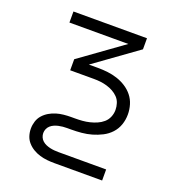

<svg xmlns="http://www.w3.org/2000/svg" viewBox="-133 -626 866 947"><g transform="rotate(20 300.0 -152.5)"><path d="M258 215Q239 215 219.5 213Q200 211 181.5 205.5Q163 200 146 190Q129 180 116 165.5Q103 151 97 132.5Q91 114 91 94Q91 75 97 56Q103 37 116 22.5Q129 8 146 -2Q163 -12 181.5 -17.5Q200 -23 219.5 -25Q239 -27 258 -27H279Q298 -27 317 -28.5Q336 -30 354.5 -34.5Q373 -39 390.5 -46.5Q408 -54 422.5 -66.5Q437 -79 444.5 -97Q452 -115 452 -134Q452 -134 452 -134Q452 -134 452 -134Q452 -152 446.5 -169Q441 -186 429 -198.5Q417 -211 401.5 -219.5Q386 -228 369 -233Q352 -238 335 -240Q318 -242 300 -242H175V-300L400 -462H91V-520H477V-462L252 -300H300Q326 -300 351.5 -297Q377 -294 401.5 -286Q426 -278 448 -264Q470 -250 486 -230Q502 -210 509.5 -185Q517 -160 517 -134H484H517Q517 -134 517 -134Q517 -134 517 -134Q517 -106 508 -80Q499 -54 480.5 -34Q462 -14 437.5 -1.5Q413 11 387 18.5Q361 26 333.5 28.5Q306 31 279 31H258Q247 31 236 32Q225 33 214 35.5Q203 38 192.5 42.5Q182 47 173.5 54.5Q165 62 160.5 72.5Q156 83 156 94Q156 105 160.5 115.5Q165 126 173.5 133.5Q182 141 192.5 145.5Q203 150 214 152.5Q225 155 236 156Q247 157 258 157H509V215Z"/></g></svg>

Font: Iosevka Custom Light Extended
Style: Regular
Weight: 300
Width: 7
Monospace: yes
Designer: Belleve Invis
Foundry: Belleve Invis
Version: Version 11.2.4; ttfautohint (v1.8.4)